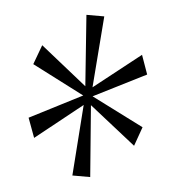

<svg xmlns="http://www.w3.org/2000/svg" viewBox="-37 -796 418 450"><g transform="rotate(5 171.5 -571.0)"><path d="M149 -382 161 -549 52 -462 35 -508 158 -571 35 -634 52 -680 161 -593 149 -760H191L178 -592L287 -678L303 -633L180 -571L303 -509L287 -464L178 -550L191 -382Z"/></g></svg>

Font: Noto Serif Khmer ExtraCondensed Thin
Style: Regular
Weight: 100
Width: 2
Designer: Danh Hong and the Monotype Design Team
Foundry: Monotype Imaging Inc.
Version: Version 2.004; ttfautohint (v1.8.4.7-5d5b)